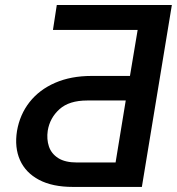

<svg xmlns="http://www.w3.org/2000/svg" viewBox="-20 -736 697 756"><path d="M538.6 0H267.1Q186.5 0 133.8 -27.8Q81.1 -55.7 58.8 -105.5Q36.6 -155.3 46.9 -220.2Q58.1 -285.2 96.4 -334Q134.8 -382.8 197 -409.9Q259.3 -437 340.3 -437H491.7L522 -618.2H188.5L203.6 -716.3H656.7ZM435.1 -96.2 475.1 -340.3H323.2Q252.4 -340.3 214.4 -306.2Q176.3 -272 168 -221.7Q163.1 -188 172.6 -159.4Q182.1 -130.9 209.2 -113.5Q236.3 -96.2 283.2 -96.2Z"/></svg>

Font: Inter 17pt Medium
Style: Italic
Weight: 500
Italic angle: -9.3988°
Version: Version 4.001;git-66647c0bb